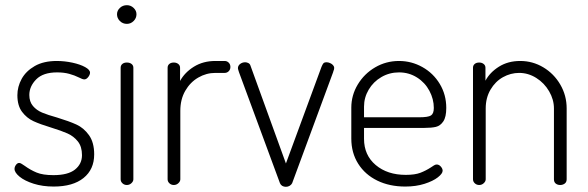

<svg xmlns="http://www.w3.org/2000/svg" viewBox="-20 -713 2265 740"><path d="M296 -115Q296 -148 280 -168Q264 -188 240.5 -198.5Q217 -209 178 -221Q135 -234 109 -246Q83 -258 65 -282Q47 -306 47 -346Q47 -379 63.5 -409Q80 -439 114 -458.5Q148 -478 199 -478Q229 -478 259 -471.5Q289 -465 308 -454.5Q327 -444 327 -433Q327 -425 320 -416Q313 -407 305 -407Q301 -407 296 -409Q291 -411 285 -414Q267 -423 246.5 -428.5Q226 -434 200 -434Q146 -434 119.5 -407Q93 -380 93 -347Q93 -321 107 -304.5Q121 -288 142.5 -279Q164 -270 200 -260Q246 -246 274.5 -233Q303 -220 323 -192Q343 -164 343 -118Q343 -60 302 -27Q261 6 187 6Q144 6 109.5 -5Q75 -16 55.5 -32Q36 -48 36 -62Q36 -70 41.5 -77.5Q47 -85 54 -85Q58 -85 63.5 -81.5Q69 -78 75 -74Q97 -58 121 -48Q145 -38 186 -38Q242 -38 269 -59.5Q296 -81 296 -115Z M494 -452V-22Q494 -14 486.5 -7Q479 0 469 0Q459 0 452 -6.5Q445 -13 445 -22V-452Q445 -461 451.5 -466.5Q458 -472 469 -472Q480 -472 487 -466.5Q494 -461 494 -452ZM506 -658Q506 -643 495 -632Q484 -621 469 -621Q453 -621 442 -632Q431 -643 431 -658Q431 -672 442 -682.5Q453 -693 469 -693Q484 -693 495 -682.5Q506 -672 506 -658Z M675 -286V-22Q675 -14 667.5 -7Q660 0 650 0Q640 0 633 -6.5Q626 -13 626 -22V-452Q626 -461 632.5 -466.5Q639 -472 650 -472Q660 -472 667 -466.5Q674 -461 674 -452V-401Q692 -434 727.5 -456Q763 -478 810 -478H846Q855 -478 861.5 -471.5Q868 -465 868 -455Q868 -445 861.5 -438.5Q855 -432 846 -432H810Q775 -432 744 -414Q713 -396 694 -363Q675 -330 675 -286Z M897 -450Q897 -460 905.5 -466.5Q914 -473 925 -473Q931 -473 937 -470Q943 -467 945 -461L1082 -83L1219 -455Q1223 -465 1226.5 -469Q1230 -473 1239 -473Q1245 -473 1252 -470Q1259 -467 1263.5 -462Q1268 -457 1268 -451Q1268 -445 1265 -439L1264 -435L1106 -7Q1103 -1 1096.5 3Q1090 7 1082 7Q1074 7 1068 3.5Q1062 0 1059 -7L901 -435Q897 -447 897 -450Z M1700 -297Q1700 -262 1688.5 -245Q1677 -228 1660 -224Q1643 -220 1615 -220H1383V-178Q1383 -115 1428 -77Q1473 -39 1544 -39Q1579 -39 1600 -47Q1621 -55 1641 -68Q1647 -72 1652.5 -75.5Q1658 -79 1663 -79Q1672 -79 1679 -71Q1686 -63 1686 -55Q1686 -44 1667.5 -29.5Q1649 -15 1616 -4.5Q1583 6 1542 6Q1481 6 1434 -17Q1387 -40 1360.5 -82Q1334 -124 1334 -179V-298Q1334 -346 1359 -387.5Q1384 -429 1426 -453.5Q1468 -478 1518 -478Q1566 -478 1608 -454.5Q1650 -431 1675 -389.5Q1700 -348 1700 -297ZM1652 -297Q1652 -331 1635 -363Q1618 -395 1587 -414.5Q1556 -434 1518 -434Q1481 -434 1450 -416Q1419 -398 1401 -367.5Q1383 -337 1383 -302V-261H1596Q1630 -261 1641 -268Q1652 -275 1652 -297Z M1827 0Q1817 0 1810 -6.5Q1803 -13 1803 -22V-452Q1803 -461 1809.5 -466.5Q1816 -472 1827 -472Q1837 -472 1844 -466.5Q1851 -461 1851 -452V-402Q1868 -434 1903 -456Q1938 -478 1985 -478Q2033 -478 2074 -453.5Q2115 -429 2139.5 -387Q2164 -345 2164 -295V-22Q2164 -11 2156.5 -5.5Q2149 0 2139 0Q2129 0 2122 -5.5Q2115 -11 2115 -22V-295Q2115 -329 2096.5 -361Q2078 -393 2047 -412.5Q2016 -432 1981 -432Q1948 -432 1918.5 -415.5Q1889 -399 1870.5 -367.5Q1852 -336 1852 -295V-22Q1852 -14 1844.5 -7Q1837 0 1827 0Z"/></svg>

Font: Dosis
Style: Regular
Weight: 400
Designer: Edgar Tolentino, Pablo Impallari, Igino Marini
Foundry: Edgar Tolentino, Pablo Impallari, Igino Marini
Version: Version 1.007;Glyphs 3.1.1 (3134)